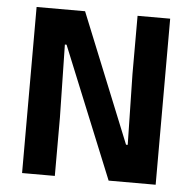

<svg xmlns="http://www.w3.org/2000/svg" viewBox="-48 -687 739 736"><g transform="rotate(5 321.0 -319.5)"><path d="M250 -639 451 -143H457.5L452 -415.5V-639H577.5V0H396.5L190.5 -505H184L189.5 -224V0H63.5V-639Z"/></g></svg>

Font: Anek Odia SemiBold
Style: Regular
Weight: 600
Version: Version 1.003